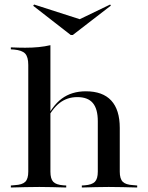

<svg xmlns="http://www.w3.org/2000/svg" viewBox="-20 -833 659 853"><path d="M154.8 -2.4Q121 -2.4 92.3 -1.6Q63.7 -0.8 28.2 0V-8.9L46 -10.5Q79 -12.1 92.3 -25.4Q105.6 -38.7 105.6 -70.2V-207.3H204V-70.2Q204 -38.7 216.5 -25.4Q229 -12.1 261.3 -9.7L274.2 -8.9V0Q240.3 -0.8 212.9 -1.6Q185.5 -2.4 154.8 -2.4ZM414.5 -207.3V-294.4Q414.5 -349.2 392.3 -375.4Q370.2 -401.6 323.4 -401.6Q277.4 -401.6 243.1 -374.2Q208.9 -346.8 180.6 -287.1L179.8 -292.7Q210.5 -362.1 254.4 -394.8Q298.4 -427.4 361.3 -427.4Q436.3 -427.4 474.2 -386.3Q512.1 -345.2 512.1 -264.5V-207.3ZM462.9 -2.4Q432.3 -2.4 404.8 -1.6Q377.4 -0.8 343.5 0V-8.9L356.5 -9.7Q388.7 -12.1 401.6 -25.4Q414.5 -38.7 414.5 -70.2V-207.3H512.1V-70.2Q512.1 -38.7 525.4 -25.4Q538.7 -12.1 571.8 -10.5L589.5 -8.9V0Q554 -0.8 525.4 -1.6Q496.8 -2.4 462.9 -2.4ZM105.6 -207.3V-544.4Q105.6 -579.8 91.9 -594.8Q78.2 -609.7 41.9 -612.9L28.2 -613.7V-622.6Q50 -621.8 62.9 -621.4Q75.8 -621 91.9 -621Q124.2 -621 152 -623.8Q179.8 -626.6 204 -632.3V-622.6V-207.3ZM469.4 -812.9 472.6 -808.1 303.2 -677.4H294.4L127.4 -807.3L131.5 -812.9L354.8 -741.1L302.4 -732.3Z"/></svg>

Font: Playfair 144pt SemiExpanded SemiBold
Style: Regular
Weight: 600
Width: 6
Designer: Claus Eggers Sørensen
Foundry: Claus Eggers Sørensen
Version: Version 2.203